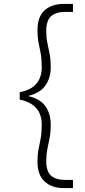

<svg xmlns="http://www.w3.org/2000/svg" viewBox="-20 -831 437 984"><path d="M306 133Q246 133 209 99.5Q172 66 172 -3Q172 -38 177.5 -65Q183 -92 188.5 -122Q194 -152 194 -193Q194 -220 185 -245Q176 -270 152 -290Q128 -310 81 -321V-358Q128 -368 152 -388Q176 -408 185 -433.5Q194 -459 194 -486Q194 -528 188.5 -557Q183 -586 177.5 -613.5Q172 -641 172 -675Q172 -746 209 -778.5Q246 -811 306 -811H354V-770H313Q267 -770 242 -748Q217 -726 217 -672Q217 -639 222.5 -612.5Q228 -586 234 -556Q240 -526 240 -485Q240 -433 213.5 -394Q187 -355 127 -340V-338Q187 -324 213.5 -285.5Q240 -247 240 -193Q240 -153 234 -123Q228 -93 222.5 -65.5Q217 -38 217 -6Q217 48 242 69.5Q267 91 313 91H354V133Z"/></svg>

Font: DM Sans 20pt ExtraLight
Style: Regular
Weight: 250
Version: Version 4.004;gftools[0.9.30]